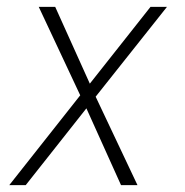

<svg xmlns="http://www.w3.org/2000/svg" viewBox="-20 -540 540 560"><path d="M381 0H333L232 -224L55 0H7L214 -262L93 -520H141L242 -296L419 -520H467L259 -258Z"/></svg>

Font: Iosevka Extralight
Style: Italic
Weight: 200
Italic angle: -9°
Monospace: yes
Designer: Belleve Invis
Foundry: Belleve Invis
Version: Version 32.5.0; ttfautohint (v1.8.4)